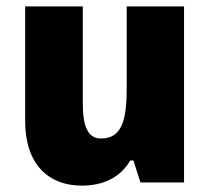

<svg xmlns="http://www.w3.org/2000/svg" viewBox="-20 -573 658 603"><path d="M558 -553H378V-300C378 -197 364 -138 297 -138C256 -138 240 -176 240 -249V-553H59V-193C59 -56 133 10 237 10C302 10 357 -14 389 -69H399L421 0H558Z"/></svg>

Font: Noto Sans Arabic SemCond Blk
Style: Regular
Weight: 900
Width: 4
Designer: Monotype Design Team, Nadine Chahine, Nizar Qandah and Khaled Hosny
Foundry: Monotype Imaging Inc.
Version: Version 2.012